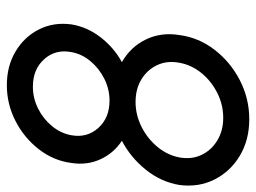

<svg xmlns="http://www.w3.org/2000/svg" viewBox="-122 -638 766 575"><g transform="rotate(-90 261.5 -350.0)"><path d="M192.5 13Q130.5 13 83.2 -15.2Q36 -43.5 12 -91Q-12 -138.5 -4.5 -196Q4.5 -251 41.2 -296.8Q78 -342.5 128 -368.5Q91.5 -392 72.8 -432.2Q54 -472.5 61.5 -520Q68.5 -573.5 102.5 -617.2Q136.5 -661 187 -687Q237.5 -713 294.5 -713Q351.5 -713 395.2 -687Q439 -661 461.2 -617.2Q483.5 -573.5 476.5 -520Q469 -472.5 437.8 -432.2Q406.5 -392 363.5 -368.5Q409 -342.5 431.2 -296.8Q453.5 -251 444.5 -196Q437 -138.5 400.5 -91Q364 -43.5 309.2 -15.2Q254.5 13 192.5 13ZM248 -405.5Q282.5 -405.5 313.5 -421Q344.5 -436.5 366.2 -462.5Q388 -488.5 393.5 -520Q402.5 -567.5 372.2 -601.2Q342 -635 290 -635Q255.5 -635 224.5 -619.5Q193.5 -604 172 -578Q150.5 -552 144.5 -520Q136 -473 166.2 -439.2Q196.5 -405.5 248 -405.5ZM196.5 -65Q236 -65 271.2 -82.8Q306.5 -100.5 330.8 -130.2Q355 -160 361.5 -196Q368.5 -232.5 354.8 -262.2Q341 -292 312.2 -309.8Q283.5 -327.5 244 -327.5Q205.5 -327.5 170 -309.8Q134.5 -292 109.8 -262.2Q85 -232.5 78 -196Q71.5 -160 85.5 -130.2Q99.5 -100.5 128.8 -82.8Q158 -65 196.5 -65Z"/></g></svg>

Font: Urbanist
Style: Italic
Weight: 400
Italic angle: -8°
Designer: Corey Hu
Foundry: Corey Hu
Version: Version 1.330; ttfautohint (v1.8.4.7-5d5b)